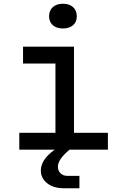

<svg xmlns="http://www.w3.org/2000/svg" viewBox="-20 -799 640 1025"><path d="M316 -647Q282 -647 262 -664.5Q242 -682 242 -712Q242 -743 262 -761Q282 -779 316 -779Q350 -779 370 -761Q390 -743 390 -712Q390 -682 370 -664.5Q350 -647 316 -647ZM83 0V-90H276V-460H103V-550H375V-90H556V0H351L349 2Q318 28 303.5 50Q289 72 289 91Q289 112 303 126Q317 140 342 140H404V206H321Q265 206 231.5 179Q198 152 198 111Q198 84 215 56.5Q232 29 272 0Z"/></svg>

Font: JetBrains Mono NL Medium
Style: Regular
Weight: 500
Monospace: yes
Designer: Philipp Nurullin, Konstantin Bulenkov
Foundry: JetBrains
Version: Version 2.305; ttfautohint (v1.8.4.7-5d5b)